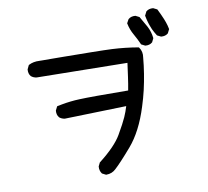

<svg xmlns="http://www.w3.org/2000/svg" viewBox="-93 -904 1186 1097"><g transform="rotate(-10 500.0 -355.5)"><path d="M434.1 89.4 414.6 79.6 413.1 78.6 412.1 77.6Q399.4 60.5 401.4 36.6V35.6L401.9 34.7L411.6 15.1L412.1 13.7L413.6 13.2Q508.3 -60.5 543.9 -121.6Q579.6 -183.1 594.2 -216.3Q606.9 -245.1 616.2 -276.4L258.8 -266.6H258.3Q240.7 -269 227.5 -279.8L227.1 -280.3Q213.9 -295.9 215.8 -319.8V-320.8L216.3 -321.8L226.1 -341.3L227.5 -343.8L230 -344.7Q242.7 -347.2 255.4 -349.6Q268.1 -352.1 281 -354Q293.9 -356 307.1 -357.4Q320.3 -358.9 333.5 -359.9Q346.7 -360.8 359.9 -361.3Q425.8 -364.3 642.6 -362.3Q649.9 -400.9 655.3 -440.4Q660.6 -479 666 -518.6L140.6 -526.4H140.1Q122.6 -528.8 109.4 -539.6L108.9 -540Q102.1 -547.9 99.4 -557.9Q96.7 -567.9 97.7 -579.6V-580.6L98.1 -581.5L107.9 -602.1L108.9 -604L110.4 -605Q137.2 -619.1 172.4 -617.2Q172.4 -617.2 191.2 -616.9Q210 -616.7 241.2 -616.7Q272.5 -616.7 311.3 -616.2Q350.1 -615.7 392.3 -615.2Q434.6 -614.7 472.7 -614.3Q510.7 -613.8 543.2 -613Q575.7 -612.3 593.3 -611.3Q669.4 -607.4 743.2 -594.7L745.6 -594.2L747.1 -592.3Q756.3 -579.6 759.5 -564.7Q762.7 -549.8 759.8 -533.2Q757.8 -510.3 754.9 -487.1Q752 -463.9 748.3 -440.9Q744.6 -418 740.2 -395Q735.8 -372.1 730.5 -349.1Q725.1 -326.2 718.8 -303.5Q712.4 -280.8 705.1 -257.8Q662.6 -121.1 592.3 -39.6Q557.6 0.5 532.7 27.1Q507.8 53.7 493.2 66.9Q481.4 78.6 467.3 84.2Q453.1 89.8 436.5 89.8H435.1ZM782.7 -598.1 763.2 -607.9 761.2 -608.9 760.3 -610.8Q746.6 -642.1 729.5 -671.9Q711.4 -703.1 704.1 -739.3L703.6 -741.2L704.6 -743.2L715.3 -762.7L716.3 -763.7L716.8 -764.2Q724.6 -771 734.6 -773.7Q744.6 -776.4 756.3 -775.4H757.3L758.3 -774.9L777.8 -765.1L779.3 -764.2L780.3 -762.7Q797.9 -733.4 814.9 -702.1Q832 -669.9 835.9 -633.3V-631.8L835.4 -630.4L825.7 -610.8L825.2 -609.4L824.2 -608.9Q816.4 -602.1 806.4 -599.4Q796.4 -596.7 784.7 -597.7H783.7ZM880.4 -633.3 860.8 -643.1 859.4 -644 858.4 -645.5Q852.5 -654.8 847.2 -664.3Q841.8 -673.8 837.4 -683.3Q833 -692.9 829.6 -703.1Q827.1 -709 825.2 -715.1Q823.2 -721.2 821.5 -727.3Q819.8 -733.4 818.1 -739.5Q816.4 -745.6 815.2 -752Q814 -758.3 812.5 -764.6L812 -766.6L813 -768.1L822.8 -787.6L823.2 -789.1L824.2 -789.6Q832 -796.4 842 -799.1Q852.1 -801.8 863.8 -800.8H864.7L865.7 -800.3L885.3 -790.5L887.2 -789.6L887.7 -788.1L888.2 -787.6Q896 -772 902.8 -757.1Q909.7 -742.2 915.5 -728Q919.4 -718.3 922.9 -708.5Q926.3 -698.7 929 -689Q931.6 -679.2 933.6 -668.9L934.1 -667L933.1 -665.5L923.3 -646L922.9 -644.5L921.9 -644Q914.1 -637.2 904.1 -634.5Q894 -631.8 882.3 -632.8H881.3Z"/></g></svg>

Font: NaikaiFont
Style: SemiBold
Weight: 600
Version: Version 1.89